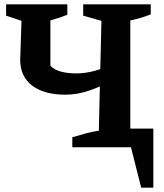

<svg xmlns="http://www.w3.org/2000/svg" viewBox="-20 -678 757 884"><path d="M281 -242Q184 -242 128.5 -283.5Q73 -325 73 -403L79 -582L8 -606V-658H290V-610Q273 -603 253.5 -596.5Q234 -590 212 -584V-375Q231 -356 261.5 -348Q292 -340 332 -340Q372 -340 414.5 -351.5Q457 -363 502 -384V-311Q449 -281 392.5 -261.5Q336 -242 281 -242ZM580 -86H686V186H630L583 0H313V-46Q344 -55 374 -63.5Q404 -72 435 -76L447 -582L363 -606V-658H674V-612Q652 -603 628.5 -596Q605 -589 580 -584Z"/></svg>

Font: Piazzolla 24pt
Style: Bold
Weight: 700
Designer: Juan Pablo del Peral
Foundry: Huerta Tipografica
Version: Version 2.005